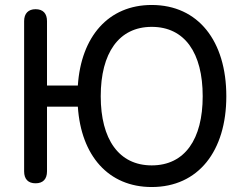

<svg xmlns="http://www.w3.org/2000/svg" viewBox="-20 -737 972 772"><path d="M590 15C777 15 890 -129 890 -350C890 -572 777 -717 590 -717C416 -717 306 -590 293 -393H169V-652C169 -683 153 -700 123 -700C94 -700 77 -683 77 -652V-48C77 -17 93 0 123 0C153 0 169 -17 169 -48V-308H293C306 -111 416 15 590 15ZM385 -350C385 -524 458 -629 590 -629C723 -629 795 -524 795 -350C795 -177 723 -72 590 -72C458 -72 385 -177 385 -350Z"/></svg>

Font: 寒蝉半圆体
Style: Regular
Weight: 400
Designer: Yoshimichi Ohira & Warren
Foundry: ChillType
Version: Version 1.800;Glyphs 3.1.1 (3135)